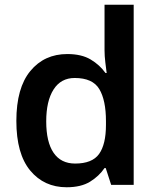

<svg xmlns="http://www.w3.org/2000/svg" viewBox="-20 -780 665 810"><path d="M261 10Q166 10 107.5 -60.5Q49 -131 49 -270Q49 -409 108 -480.5Q167 -552 264 -552Q324 -552 362.5 -529Q401 -506 425 -472H430Q428 -487 424.5 -515.5Q421 -544 421 -568V-760H544V0H449L426 -71H421Q398 -37 360 -13.5Q322 10 261 10ZM297 -90Q369 -90 398 -130.5Q427 -171 427 -253V-269Q427 -357 399 -404Q371 -451 295 -451Q237 -451 206 -402.5Q175 -354 175 -268Q175 -181 206 -135.5Q237 -90 297 -90Z"/></svg>

Font: Noto Sans New Tai Lue SemiBold
Style: Regular
Weight: 600
Version: Version 2.003